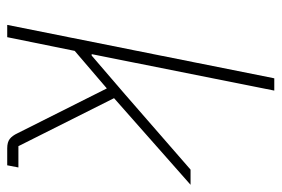

<svg xmlns="http://www.w3.org/2000/svg" viewBox="-144 -636 780 532"><g transform="rotate(90 246.0 -370.0)"><path d="M49 0 197 -740H231L152 -344L130 -234H134L241 -326L450 -508H492L252 -296L385 -31H444L438 0H391Q374 0 365 -7Q356 -14 349 -29L225 -276L121 -187L83 0Z"/></g></svg>

Font: IBM Plex Sans ExtraLight
Style: Italic
Weight: 250
Italic angle: -11.31°
Designer: Mike Abbink, Paul van der Laan, Pieter van Rosmalen
Foundry: Bold Monday
Version: Version 3.201